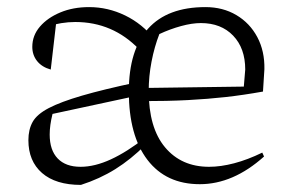

<svg xmlns="http://www.w3.org/2000/svg" viewBox="-20 -512 825 541"><path d="M543 7Q448 7 395.5 -61.5Q343 -130 343 -254Q343 -371 397.5 -431.5Q452 -492 559 -492Q608 -492 646 -469.5Q684 -447 705 -407.5Q726 -368 725 -317L721 -254Q665 -244 615.5 -238.5Q566 -233 509.5 -230Q453 -227 376 -227V-264L667 -268L671 -316Q671 -376 637 -411.5Q603 -447 546 -447Q521 -447 490 -438.5Q459 -430 429 -416Q415 -380 407 -338.5Q399 -297 399 -256Q399 -152 445 -97Q491 -42 569 -42Q602 -42 640 -52Q678 -62 719 -82L724 -71Q637 7 543 7ZM208 9Q137 9 98.5 -24.5Q60 -58 60 -117Q60 -147 72 -168.5Q84 -190 117.5 -207.5Q151 -225 211 -242.5Q271 -260 365 -280V-242L128 -191Q124 -175 122 -160.5Q120 -146 120 -133Q120 -89 142.5 -65.5Q165 -42 207 -42Q247 -42 292.5 -63Q338 -84 389 -124L390 -104Q349 -63 305 -35.5Q261 -8 208 9ZM372 -373Q298 -450 192 -450Q153 -450 112 -437L139 -454L123 -316Q98 -323 84.5 -340Q71 -357 71 -380Q71 -412 92.5 -437Q114 -462 150 -477Q186 -492 231 -492Q284 -492 332.5 -468.5Q381 -445 416 -401Z"/></svg>

Font: Piazzolla Thin ExtraLight
Style: Regular
Weight: 250
Version: Version 2.005